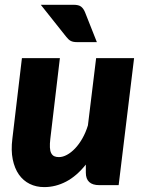

<svg xmlns="http://www.w3.org/2000/svg" viewBox="-20 -756 591 784"><path d="M527.5 -518.5 464.5 0H385.5Q330.5 0 330.5 -51V-84Q293 -37 250 -14.5Q207 8 160.5 8Q128 8 101.5 -5Q75 -18 57.2 -43.2Q39.5 -68.5 32 -105.2Q24.5 -142 30.5 -189.5L69.5 -518.5H224.5L185.5 -189.5Q183 -168.5 183.8 -154Q184.5 -139.5 189 -130.8Q193.5 -122 201.2 -118.2Q209 -114.5 220.5 -114.5Q236.5 -114.5 253.5 -123.8Q270.5 -133 286.5 -149.8Q302.5 -166.5 316.2 -190.5Q330 -214.5 339 -244L372.5 -518.5ZM280 -736.5Q301.5 -736.5 311.2 -728.8Q321 -721 327 -706.5L375.5 -584H294.5Q278.5 -584 269.2 -588.8Q260 -593.5 251 -605L146.5 -736.5Z"/></svg>

Font: Lato ExtraBold
Style: Italic
Weight: 800
Italic angle: -7°
Designer: Lukasz Dziedzic with Adam Twardoch and Botio Nikoltchev
Foundry: tyPoland Lukasz Dziedzic
Version: Version 2.015; 2015-08-06; http://www.latofonts.com/